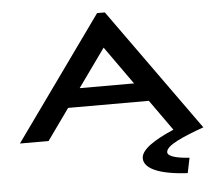

<svg xmlns="http://www.w3.org/2000/svg" viewBox="-57 -698 1115 988"><g transform="rotate(-5 500.0 -203.5)"><path d="M889 149C829 145 777 134 777 111C777 75 867 38 971 0H974L520 -634H480L26 0H174L289 -161H706L819 -2C716 42 649 87 649 131C649 182 721 219 873 227ZM498 -454 638 -257H357Z"/></g></svg>

Font: Inconsolata UltraExpanded
Style: Bold
Weight: 700
Width: 9
Monospace: yes
Designer: Raph Levien, Cyreal, Brenton Simpson
Foundry: Raph Levien, Cyreal, Google
Version: Version 3.100